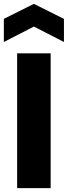

<svg xmlns="http://www.w3.org/2000/svg" viewBox="-34 -977 352 997"><path d="M298 -759 142 -839 -14 -759V-879L142 -957L298 -879ZM55 -700H229V0H55Z"/></svg>

Font: Albert Sans Black
Style: Regular
Weight: 900
Designer: Andreas Rasmussen
Foundry: a.Foundry
Version: Version 1.025